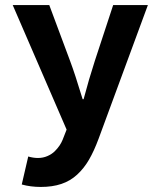

<svg xmlns="http://www.w3.org/2000/svg" viewBox="-20 -530 640 767"><path d="M143.1 216.8Q102.1 216.8 66.9 207L92.8 95.2Q112.8 101.1 131.8 101.1Q151.9 101.1 169.4 93.5Q187 85.9 199 74Q210.9 62 218.3 50.8Q225.6 39.6 230 28.8L246.1 -12.2L30.8 -509.8H176.8L259.8 -287.1Q279.3 -235.4 310.1 -133.8H314Q335 -213.4 358.9 -287.1L432.1 -509.8H570.8L374 23.9Q355.5 73.7 335.4 108.2Q315.4 142.6 288.1 167.7Q260.7 192.9 225.1 204.8Q189.5 216.8 143.1 216.8Z"/></svg>

Font: Office Code Pro Bold
Style: Regular
Weight: 700
Designer: Nathan Rutzky & Paul D. Hunt
Foundry: Adobe Systems Incorporated
Version: Version 1.004;PS 001.004;hotconv 1.0.70;makeotf.lib2.5.58329